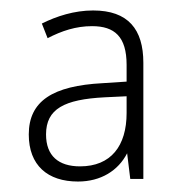

<svg xmlns="http://www.w3.org/2000/svg" viewBox="-20 -742 348 367"><path d="M158 -722C122 -722 88 -711 60 -697L71 -669C98 -683 125 -692 156 -692C199 -692 222 -672 222 -618V-586L176 -583C81 -578 35 -549 35 -485C35 -426 71 -395 129 -395C173 -395 206 -416 223 -449L229 -400H254V-622C254 -686 225 -722 158 -722ZM180 -556 222 -558V-526C222 -463 192 -424 133 -424C92 -424 68 -444 68 -485C68 -534 103 -552 180 -556Z"/></svg>

Font: Noto Sans Thai SemCond ExtLt
Style: Regular
Weight: 200
Width: 4
Designer: Monotype Design Team
Foundry: Monotype Imaging Inc.
Version: Version 2.002